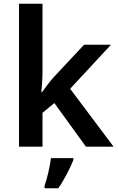

<svg xmlns="http://www.w3.org/2000/svg" viewBox="-20 -780 628 1021"><path d="M206 -399V-760H81V0H206V-180L269 -232L437 0H584L353 -308L570 -542H427L267 -371C245 -347 220 -313 203 -289H200C203 -324 206 -365 206 -399ZM370 71V61H251C246 104 230 172 217 208V221H290C324 172 354 112 370 71Z"/></svg>

Font: Noto Sans Arabic SemBd
Style: Regular
Weight: 600
Designer: Monotype Design Team, Nadine Chahine, Nizar Qandah and Khaled Hosny
Foundry: Monotype Imaging Inc.
Version: Version 2.012